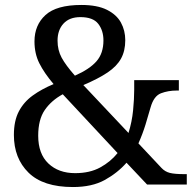

<svg xmlns="http://www.w3.org/2000/svg" viewBox="-20 -744 782 774"><path d="M274 10Q154 10 95 -48Q36 -106 36 -200Q36 -257 56 -295Q76 -333 112 -359Q148 -385 196 -405Q158 -450 138.5 -489Q119 -528 119 -577Q119 -643 163.5 -683.5Q208 -724 308 -724Q372 -724 411 -704.5Q450 -685 467.5 -653Q485 -621 485 -582Q485 -539 468 -508Q451 -477 414 -452Q377 -427 316 -401L498 -208Q512 -253 516.5 -299Q521 -345 521 -382V-421H701V-379H692Q658 -379 629 -368Q600 -357 587 -311Q578 -279 566.5 -241.5Q555 -204 538 -166L631 -67Q645 -52 664.5 -47Q684 -42 724 -42H733V0H573L490 -88Q454 -47 402.5 -18.5Q351 10 274 10ZM282 -439Q341 -465 369 -497Q397 -529 397 -581Q397 -621 376 -648Q355 -675 304 -675Q260 -675 236 -649Q212 -623 212 -580Q212 -542 228.5 -511.5Q245 -481 282 -439ZM283 -46Q342 -46 384 -69Q426 -92 454 -127L233 -364Q187 -339 160.5 -300.5Q134 -262 134 -197Q134 -124 175 -85Q216 -46 283 -46Z"/></svg>

Font: Noto Serif Dogra
Style: Regular
Weight: 400
Designer: Ek Type
Foundry: Ek Type
Version: Version 1.005